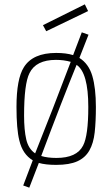

<svg xmlns="http://www.w3.org/2000/svg" viewBox="-20 -752 518 885"><path d="M115 113 87 103 131 -13Q84 -41 69 -105Q56 -157 56 -259Q56 -388 90 -442Q131 -508 239 -508Q285 -508 317 -498L357 -603L388 -592L346 -485Q389 -458 405.5 -402Q422 -346 422 -259Q422 -192 416.5 -142Q411 -92 392 -58.5Q373 -25 336.5 -8.5Q300 8 239 8Q190 8 159 -1ZM240 -24Q334 -24 363 -81Q387 -127 387 -259Q387 -417 333 -453Q268 -294 170 -33Q199 -24 240 -24ZM142 -45 224 -253 306 -467Q274 -476 238 -476Q146 -476 116 -415Q91 -366 91 -219Q91 -153 101 -109.5Q111 -66 142 -45ZM193 -608 178 -636 371 -732 386 -701Z"/></svg>

Font: Storia Sans Thin
Style: Regular
Weight: 100
Designer: Accademia di Belle Arti di Urbino and others
Foundry: Accademia di Belle Arti di Urbino and others.
Version: Version 60.001;May 25, 2020;FontCreator 12.0.0.2522 64-bit